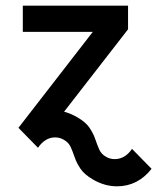

<svg xmlns="http://www.w3.org/2000/svg" viewBox="-20 -528 565 686"><path d="M451.7 3.9 521.5 75.2Q472.2 137.7 397.9 137.7Q354 137.7 312 113.3Q281.7 95.7 267.8 75.2Q253.9 54.7 247.1 34.7Q240.2 14.6 232.9 -2Q225.6 -18.6 208.5 -28.3Q193.8 -37.1 177.2 -37.1Q141.1 -37.1 115.7 0L45.9 -71.3L311.5 -414.1H61.5V-507.8H437.5V-423.3L209 -128.9Q232.9 -122.6 255.4 -109.4Q285.6 -92.3 299.6 -71.8Q313.5 -51.3 320.3 -31Q327.1 -10.7 334.5 5.9Q341.8 22.5 358.9 32.2Q373 40.5 389.6 40.5Q426.8 40.5 451.7 3.9Z"/></svg>

Font: Giphurs Medium
Style: Regular
Weight: 500
Version: Version 0.920; ttfautohint (v1.8.4.7-5d5b)